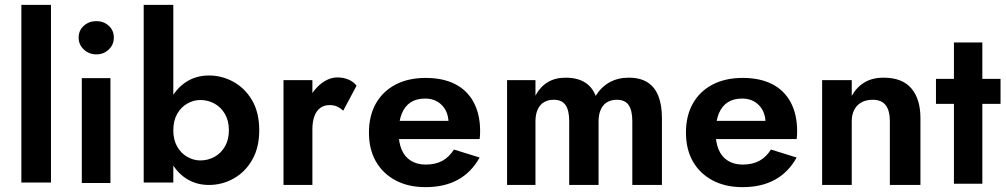

<svg xmlns="http://www.w3.org/2000/svg" viewBox="-20 -776 4146 791"><path d="M68 -756V-24H190V-756Z M304 -621Q304 -592 325.5 -572Q347 -552 377 -552Q407 -552 428 -572Q449 -592 449 -621Q449 -651 428 -670Q407 -689 377 -689Q347 -689 325.5 -670Q304 -651 304 -621ZM317 -454V-22H435V-454Z M694 -756H572V-24H694ZM1048 -239Q1048 -312 1019 -362Q990 -412 942.5 -438.5Q895 -465 841 -465Q787 -465 745.5 -437.5Q704 -410 679.5 -360Q655 -310 655 -239Q655 -170 679.5 -119.5Q704 -69 745.5 -41.5Q787 -14 841 -14Q895 -14 942.5 -40.5Q990 -67 1019 -117.5Q1048 -168 1048 -239ZM923 -239Q923 -201 907 -173Q891 -145 864 -130Q837 -115 805 -115Q778 -115 752 -129.5Q726 -144 710 -172Q694 -200 694 -239Q694 -279 710 -307Q726 -335 752 -349.5Q778 -364 805 -364Q837 -364 864 -349Q891 -334 907 -306Q923 -278 923 -239Z M1267 -446H1148V-14H1267ZM1394 -320 1449 -423Q1436 -440 1415 -448.5Q1394 -457 1370 -457Q1337 -457 1305 -433Q1273 -409 1253 -369Q1233 -329 1233 -277L1267 -243Q1267 -274 1275 -296.5Q1283 -319 1299 -331Q1315 -343 1337 -343Q1356 -343 1369 -337Q1382 -331 1394 -320Z M1733 -5Q1811 -5 1866.5 -35.5Q1922 -66 1956 -127L1850 -160Q1831 -129 1802.5 -113.5Q1774 -98 1734 -98Q1698 -98 1672.5 -114Q1647 -130 1634.5 -160Q1622 -190 1622 -233Q1623 -278 1635.5 -308.5Q1648 -339 1672 -354.5Q1696 -370 1732 -370Q1761 -370 1782.5 -357Q1804 -344 1816 -321.5Q1828 -299 1828 -267Q1828 -260 1824.5 -250Q1821 -240 1817 -235L1850 -278H1569V-203H1956Q1957 -208 1957.5 -217.5Q1958 -227 1958 -236Q1958 -305 1931.5 -354.5Q1905 -404 1855 -429.5Q1805 -455 1734 -455Q1662 -455 1609.5 -427.5Q1557 -400 1528.5 -349.5Q1500 -299 1500 -230Q1500 -161 1528.5 -111Q1557 -61 1609.5 -33Q1662 -5 1733 -5Z M2707 -290Q2707 -343 2692.5 -380Q2678 -417 2648 -436.5Q2618 -456 2570 -456Q2526 -456 2491.5 -437Q2457 -418 2434 -381Q2420 -418 2389 -437Q2358 -456 2310 -456Q2267 -456 2236 -437Q2205 -418 2186 -382V-446H2069V-14H2186V-277Q2186 -305 2195.5 -325.5Q2205 -346 2222 -355.5Q2239 -365 2261 -365Q2295 -365 2310 -343Q2325 -321 2325 -277V-14H2446V-277Q2446 -305 2455.5 -325.5Q2465 -346 2482 -355.5Q2499 -365 2521 -365Q2555 -365 2570 -343Q2585 -321 2585 -277V-14H2707Z M3039 -5Q3117 -5 3172.5 -35.5Q3228 -66 3262 -127L3156 -160Q3137 -129 3108.5 -113.5Q3080 -98 3040 -98Q3004 -98 2978.5 -114Q2953 -130 2940.5 -160Q2928 -190 2928 -233Q2929 -278 2941.5 -308.5Q2954 -339 2978 -354.5Q3002 -370 3038 -370Q3067 -370 3088.5 -357Q3110 -344 3122 -321.5Q3134 -299 3134 -267Q3134 -260 3130.5 -250Q3127 -240 3123 -235L3156 -278H2875V-203H3262Q3263 -208 3263.5 -217.5Q3264 -227 3264 -236Q3264 -305 3237.5 -354.5Q3211 -404 3161 -429.5Q3111 -455 3040 -455Q2968 -455 2915.5 -427.5Q2863 -400 2834.5 -349.5Q2806 -299 2806 -230Q2806 -161 2834.5 -111Q2863 -61 2915.5 -33Q2968 -5 3039 -5Z M3646 -277V-14H3772V-290Q3772 -368 3734.5 -412Q3697 -456 3620 -456Q3574 -456 3541.5 -436.5Q3509 -417 3489 -381V-446H3367V-14H3489V-277Q3489 -304 3499.5 -324Q3510 -344 3529.5 -354.5Q3549 -365 3575 -365Q3612 -365 3629 -342.5Q3646 -320 3646 -277Z M3836 -451V-348H4102V-451ZM3910 -601V-19H4027V-601Z"/></svg>

Font: SpinnyJost
Style: Regular
Weight: 600
Version: Version 3.710